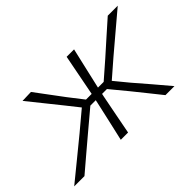

<svg xmlns="http://www.w3.org/2000/svg" viewBox="-117 -737 979 979"><g transform="rotate(-45 372.0 -248.0)"><path d="M-32.5 0Q20.5 -43 73 -86Q125.5 -129 177.5 -171.5L279.5 -257L226 -324.5Q191.5 -367.5 157.8 -409.5Q124 -451.5 89.5 -494.5L152 -496.5Q179 -460 206.8 -423Q234.5 -386 262 -349L323 -270.5H364L364.5 -273Q376.5 -334 386.5 -386.5Q396.5 -439 407.5 -494.5H461Q448 -438.5 436 -386.2Q424 -334 410 -273L409.5 -270.5H450.5L540.5 -349Q581.5 -385.5 622.5 -422.2Q663.5 -459 704 -494.5H776Q725 -451.5 674.8 -409Q624.5 -366.5 575 -324.5L483.5 -245L544 -171.5Q580.5 -129.5 617 -86.8Q653.5 -44 690.5 0H625.5Q596 -37 567.5 -72.5Q539 -108 510 -144L436.5 -233H401.5L398 -216.5Q386.5 -157.5 376.5 -106.5Q366.5 -55.5 356 0H303.5Q316 -54.5 327.8 -106.5Q339.5 -158.5 352.5 -216.5L356 -233H317L210 -143Q168 -107.5 125.5 -71.5Q83 -35.5 41.5 0Z"/></g></svg>

Font: Commissioner Loud ExtraLight
Style: Italic
Weight: 200
Italic angle: -12°
Designer: Kostas Bartsokas
Foundry: Kostas Bartsokas
Version: Version 1.000; ttfautohint (v1.8.3)